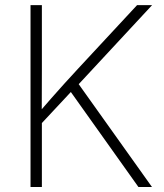

<svg xmlns="http://www.w3.org/2000/svg" viewBox="-20 -748 657 768"><path d="M136.2 -243.7 131.3 -293Q159.2 -325.2 185.3 -355Q211.4 -384.8 238 -414.1Q264.6 -443.4 293 -474.1L528.3 -727.5H588.4L285.2 -400.9L279.8 -397.5ZM102.1 0V-727.5H147.5V-471.7L147 -299.8L147.5 -274.4V0ZM533.7 0 254.4 -392.6 285.2 -424.8 587.9 0Z"/></svg>

Font: Inter 16pt ExtraLight
Style: Regular
Weight: 250
Version: Version 4.001;git-66647c0bb